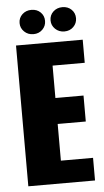

<svg xmlns="http://www.w3.org/2000/svg" viewBox="-53 -769 437 803"><g transform="rotate(-5 165.5 -367.0)"><path d="M33 0V-591H313V-494H178V-358H296V-249H178V-95H313V0ZM110 -632Q87 -632 71.5 -647Q56 -662 56 -683Q56 -705 71.5 -719.5Q87 -734 110 -734Q133 -734 148 -719.5Q163 -705 163 -683Q163 -662 148 -647Q133 -632 110 -632ZM240 -632Q217 -632 201.5 -647Q186 -662 186 -683Q186 -705 201.5 -719.5Q217 -734 240 -734Q263 -734 278 -719.5Q293 -705 293 -683Q293 -662 278 -647Q263 -632 240 -632Z"/></g></svg>

Font: Alumni Sans ExtraBold
Style: Regular
Weight: 800
Designer: Robert E. Leuschke
Foundry: Robert E. Leuschke
Version: Version 1.018